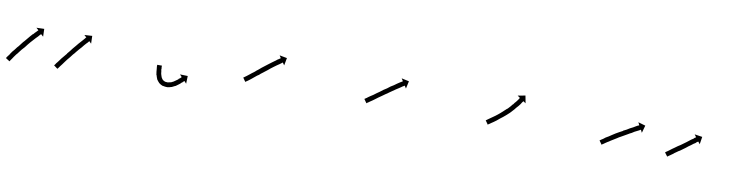

<svg xmlns="http://www.w3.org/2000/svg" viewBox="-30 -503 3076 804"><g transform="rotate(10 1507.5 -101.0)"><path d="M-9 4Q-8 2 -6 -1Q-6 -1 -6 -1Q-6 -1 -6 -1Q-6 -1 -6 -1Q-6 -1 -6 -1Q-3 -4 -1 -8Q-1 -8 -1 -8Q-1 -8 -1 -8Q-1 -8 -0.5 -8Q0 -8 0 -8Q3 -13 6 -18Q10 -23 14 -29Q19 -34 24 -41Q28 -47 34 -53Q39 -60 44 -66Q49 -73 55 -79Q60 -85 65 -91Q70 -97 75 -103Q80 -108 84 -113H85Q89 -117 92 -121Q96 -124 98 -127Q101 -130 102 -131Q103 -132 104 -133L94 -142L127 -143L128 -110L118 -119Q117 -118 117 -118Q115 -116 113 -114Q110 -111 107 -107Q103 -103 99 -99Q95 -94 90 -89Q85 -84 80 -78Q75 -72 70 -66Q65 -60 60 -53Q54 -47 49 -41Q44 -34 39 -28Q35 -22 30 -17Q26 -11 22 -6Q19 -1 16 3Q16 3 16 3Q16 3 16 3Q16 3 16 3Q16 3 16 3Q13 7 11 10Q11 10 11 10Q11 10 11 10Q11 10 11 10Q11 10 11 10Q9 13 8 15Q7 16 7 16L-10 5Q-9 5 -9 4ZM196 -2Q197 -4 199 -6Q201 -10 204 -13Q208 -18 211 -22Q215 -28 219 -33Q224 -39 229 -45Q234 -51 239 -57V-58Q244 -64 249 -70Q254 -77 259 -83Q265 -90 270 -96Q275 -102 279 -107Q284 -113 288 -117Q292 -122 296 -126Q299 -130 302 -133Q304 -135 305 -137Q306 -138 307 -138L297 -147L330 -149L331 -116L322 -125Q321 -124 320 -123Q319 -122 317 -119Q314 -116 311 -113Q307 -109 303 -104Q299 -99 295 -94Q290 -89 285 -83Q280 -77 275 -71Q270 -64 264 -58Q259 -51 254 -45Q249 -39 244 -33Q240 -27 235 -21Q231 -15 227 -10Q223 -5 220 -1Q217 3 215 6Q213 8 212 10Q211 11 210 12L194 0Q195 -1 196 -2Z M639 -75Q639 -75 639 -75Q639 -75 639 -75Q639 -75 639 -75Q639 -75 639 -75Q639 -73 639 -70Q639 -70 639 -70Q639 -70 639 -70Q639 -70 639 -70Q639 -70 639 -70Q639 -66 640 -61Q640 -61 640 -61Q640 -61 640 -62Q639 -62 639 -62Q639 -62 639 -62Q640 -56 641 -51Q641 -51 641 -51Q641 -51 641 -51Q641 -51 641 -51Q641 -51 641 -51Q641 -45 643 -39Q643 -39 643 -39Q643 -39 643 -39Q643 -39 643 -39Q643 -39 643 -39Q645 -33 647 -27Q647 -27 647 -27Q647 -27 647 -28Q647 -28 647 -28Q647 -28 647 -28Q650 -22 654 -18Q654 -18 654 -18Q653 -19 653 -19Q658 -15 664 -13Q664 -13 663 -13Q662 -13 662 -13Q669 -12 676 -12Q676 -12 676 -12Q675 -12 675 -12Q682 -13 688 -15Q688 -15 688 -15Q688 -15 688 -15Q688 -15 687.5 -14.5Q687 -14 687 -14Q693 -17 699 -20Q699 -20 699 -20Q699 -20 699 -20Q699 -20 699 -20Q699 -20 699 -20Q704 -24 709 -27Q709 -27 709 -27Q709 -27 709 -27Q709 -27 709 -27Q709 -27 709 -27Q714 -30 718 -34Q718 -34 717.5 -34Q717 -34 717 -34Q717 -34 717 -34Q717 -34 717 -34Q721 -37 724 -39Q724 -39 724 -39Q724 -39 724 -39Q724 -39 724 -39Q724 -39 724 -39Q726 -41 728 -43Q728 -44 729 -44L720 -54L753 -53L752 -20L743 -30Q742 -29 741 -28Q740 -27 737 -25Q737 -25 737 -25Q737 -25 737 -25Q737 -25 737 -24.5Q737 -24 737 -24Q734 -22 730 -19Q730 -19 730 -19Q730 -19 730 -19Q730 -19 730 -18.5Q730 -18 730 -18Q726 -15 721 -11Q721 -11 721 -11Q721 -11 721 -11Q721 -11 721 -11Q721 -11 721 -11Q716 -7 710 -3Q710 -3 709.5 -3Q709 -3 709 -3Q709 -3 709 -3Q709 -3 709 -3Q702 1 695 4Q695 4 695 4Q695 4 695 4Q695 4 694.5 4Q694 4 694 4Q686 7 677 8Q677 8 677 8Q676 8 676 8Q667 8 659 6Q659 6 658 6Q657 6 657 6Q648 3 641 -3Q641 -3 640 -3Q640 -4 640 -4Q634 -10 629 -18Q629 -18 629 -18.5Q629 -19 629 -19Q629 -19 629 -19Q629 -19 629 -19Q626 -26 624 -34Q624 -34 623.5 -34Q623 -34 623 -34Q623 -34 623 -34.5Q623 -35 623 -35Q622 -41 621 -48Q621 -48 621 -48Q621 -48 621 -48Q621 -48 621 -48Q621 -48 621 -48Q620 -54 620 -60Q620 -60 620 -60Q620 -60 620 -60Q620 -60 620 -60Q620 -60 620 -60Q619 -65 619 -69Q619 -69 619 -69Q619 -69 619 -69Q619 -69 619 -69Q619 -69 619 -69Q619 -72 619 -75Q619 -75 619 -75Q619 -75 619 -75Q619 -75 619 -75Q619 -75 619 -75Q619 -76 619 -77H639Q639 -76 639 -75Z M985 -88Q987 -89 989 -91Q989 -91 989 -91Q989 -91 989 -91Q989 -91 989 -91Q989 -91 989 -91Q992 -93 996 -96Q996 -96 996 -96Q996 -96 996 -96Q996 -96 996 -96Q996 -96 996 -96Q1000 -99 1005 -103Q1010 -107 1015 -111Q1020 -115 1027 -120Q1030 -123 1033 -125.5Q1036 -128 1039 -130Q1046 -136 1052 -141Q1059 -146 1065 -151Q1072 -156 1078 -161Q1084 -166 1090 -170Q1096 -174 1101 -178Q1106 -181 1110 -185Q1114 -187 1118 -190Q1120 -192 1122 -193Q1123 -194 1124 -194L1117 -205L1149 -199L1143 -167L1135 -178Q1135 -177 1134 -177Q1132 -175 1129 -173Q1126 -171 1122 -168Q1118 -165 1113 -162Q1108 -158 1102 -154Q1096 -150 1090 -145Q1084 -140 1078 -135Q1071 -130 1065 -125Q1059 -120 1052 -115Q1049 -112 1046 -109.5Q1043 -107 1039 -105Q1033 -100 1028 -96Q1022 -91 1017 -87Q1012 -83 1008 -80Q1008 -80 1008 -80Q1008 -80 1008 -80Q1008 -80 1008 -80Q1008 -80 1008 -80Q1004 -77 1001 -75Q1001 -75 1001 -75Q1001 -75 1001 -75Q1001 -75 1001 -75Q1001 -75 1001 -75Q998 -73 996 -72Q995 -71 995 -70L983 -87Q984 -87 985 -88Z M1500 -88Q1502 -89 1504 -91Q1508 -93 1511 -96Q1516 -99 1521 -103Q1526 -106 1532 -110Q1537 -114 1544 -119Q1551 -124 1557 -128Q1564 -133 1570 -138Q1577 -143 1584 -147Q1591 -152 1597 -157Q1603 -161 1610 -165Q1615 -169 1621 -173Q1626 -176 1630 -179Q1634 -181 1638 -184Q1641 -185 1643 -187Q1643 -187 1644 -188L1637 -199L1669 -192L1662 -160L1655 -171Q1654 -170 1653 -170Q1651 -168 1648 -167Q1645 -165 1641 -162Q1637 -159 1632 -156Q1626 -152 1621 -149Q1615 -145 1608 -140Q1602 -136 1595 -131Q1589 -126 1582 -122Q1575 -117 1568 -112Q1562 -108 1555 -103Q1548 -98 1543 -94Q1537 -90 1532 -86Q1527 -83 1523 -80Q1519 -77 1516 -75Q1513 -73 1511 -72Q1510 -71 1510 -70L1498 -87Q1499 -87 1500 -88Z M2016 -88Q2018 -89 2020 -91Q2024 -94 2027 -96Q2032 -99 2037 -103Q2042 -106 2047 -110Q2047 -110 2047 -110Q2047 -110 2047 -110Q2047 -110 2047 -110Q2047 -110 2047 -110Q2053 -115 2059 -119Q2059 -119 2059 -119Q2059 -119 2059 -119Q2059 -119 2059 -119Q2059 -119 2059 -119Q2065 -124 2071 -129Q2071 -129 2071 -129Q2071 -129 2071 -129Q2071 -129 2071 -129Q2071 -129 2071 -129Q2077 -134 2083 -140Q2083 -140 2083 -140Q2083 -140 2083 -140Q2083 -140 2083 -140Q2083 -140 2083 -140Q2089 -145 2095 -151Q2095 -151 2095 -151Q2095 -151 2095 -151Q2095 -151 2095 -150.5Q2095 -150 2095 -150Q2100 -156 2106 -162Q2106 -162 2106 -162Q2106 -162 2106 -162Q2106 -162 2106 -162Q2106 -162 2106 -162Q2110 -167 2115 -173Q2115 -173 2115 -172.5Q2115 -172 2115 -172Q2115 -172 2115 -172Q2115 -172 2115 -172Q2119 -178 2123 -183Q2123 -183 2123 -183Q2123 -183 2123 -183Q2123 -183 2123 -182.5Q2123 -182 2123 -182Q2127 -187 2130 -191Q2130 -191 2130 -191Q2130 -191 2130 -191Q2130 -191 2130 -191Q2130 -191 2130 -191Q2133 -195 2135 -198Q2135 -198 2135 -198Q2135 -198 2135 -198Q2135 -198 2135 -198Q2135 -198 2135 -198Q2137 -201 2138 -203Q2139 -203 2139 -204L2128 -212L2160 -218L2166 -186L2156 -193Q2155 -192 2154 -191Q2153 -189 2151 -187Q2151 -187 2151 -187Q2151 -187 2151 -187Q2151 -187 2151 -187Q2151 -187 2151 -187Q2149 -183 2146 -179Q2146 -179 2146 -179Q2146 -179 2146 -179Q2146 -179 2146 -179Q2146 -179 2146 -179Q2143 -175 2139 -170Q2139 -170 2139 -170Q2139 -170 2139 -170Q2139 -170 2139 -170Q2139 -170 2139 -170Q2135 -165 2130 -160Q2130 -160 2130 -160Q2130 -160 2130 -160Q2130 -160 2130 -160Q2130 -160 2130 -160Q2126 -154 2120 -148Q2120 -148 2120 -148Q2120 -148 2120 -148Q2120 -148 2120 -148Q2120 -148 2120 -148Q2115 -142 2109 -136Q2109 -136 2109 -136Q2109 -136 2109 -136Q2109 -136 2109 -136Q2109 -136 2109 -136Q2103 -130 2097 -125Q2097 -125 2097 -125Q2097 -125 2097 -125Q2097 -125 2097 -125Q2097 -125 2097 -125Q2090 -119 2084 -114Q2084 -114 2084 -114Q2084 -114 2084 -114Q2084 -114 2084 -114Q2084 -114 2084 -114Q2078 -109 2071 -104Q2071 -104 2071 -104Q2071 -104 2071 -104Q2071 -104 2071 -104Q2071 -104 2071 -104Q2065 -99 2059 -94Q2059 -94 2059 -94Q2059 -94 2059 -94Q2059 -94 2059 -94Q2059 -94 2059 -94Q2054 -90 2048 -86Q2044 -83 2039 -80Q2035 -77 2032 -75Q2029 -73 2027 -72Q2026 -71 2026 -70L2014 -87Q2015 -87 2016 -88Z M2500 -88Q2502 -89 2504 -91Q2508 -94 2512 -96Q2516 -99 2521 -103Q2527 -106 2533 -110Q2539 -114 2545 -118Q2552 -122 2559 -127Q2566 -131 2573 -135Q2581 -139 2588 -143V-144Q2595 -148 2602 -151Q2608 -155 2615 -159Q2621 -162 2627 -165Q2632 -168 2637 -171Q2639 -172 2640.5 -173Q2642 -174 2644 -175Q2647 -176 2649 -177Q2650 -178 2651 -178L2645 -190L2676 -181L2667 -149L2661 -161Q2660 -160 2659 -160Q2657 -159 2654 -157Q2652 -156 2650 -155Q2648 -154 2646 -153Q2641 -150 2636 -148Q2630 -144 2625 -141Q2618 -138 2612 -134Q2605 -130 2598 -126Q2591 -122 2584 -118Q2576 -114 2569 -109Q2563 -105 2556 -101Q2550 -97 2543 -93Q2538 -89 2532 -86Q2527 -83 2523 -80Q2519 -77 2516 -75Q2513 -73 2511 -72Q2510 -71 2510 -70L2498 -87Q2499 -87 2500 -88Z M2778 -86Q2780 -88 2782 -89Q2785 -91 2788 -93Q2792 -96 2796 -99Q2800 -102 2804 -105Q2809 -108 2814 -112Q2820 -116 2825 -120Q2831 -124 2836 -127Q2842 -131 2847 -135Q2852 -139 2858 -143Q2863 -147 2867 -150Q2872 -154 2876 -157Q2880 -160 2884 -162Q2887 -165 2889 -167Q2892 -168 2893 -169Q2894 -170 2894 -170L2886 -181L2919 -176L2914 -144L2906 -154Q2906 -154 2905 -153Q2904 -152 2901 -151Q2899 -149 2896 -146Q2892 -144 2888 -141Q2884 -138 2879 -134Q2874 -131 2869 -127Q2864 -123 2859 -119Q2853 -115 2848 -111Q2842 -107 2837 -103Q2831 -100 2826 -96Q2821 -92 2816 -89Q2812 -85 2807 -82Q2804 -80 2800 -77Q2796 -74 2794 -73Q2792 -71 2790 -70Q2789 -70 2789 -69L2777 -85Q2778 -86 2778 -86Z"/></g></svg>

Font: FRB American Cursive Just Arrows Light
Style: Italic
Weight: 300
Italic angle: -25°
Version: Version 2.0;Modular Font Editor K font №1